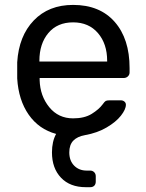

<svg xmlns="http://www.w3.org/2000/svg" viewBox="-20 -550 600 790"><path d="M50.8 -227.1V-293.9Q57.6 -401.9 118.9 -465.8Q180.2 -529.8 280.8 -529.8Q390.6 -529.8 451.9 -460Q513.2 -390.1 513.2 -270V-252Q513.2 -242.2 506.1 -235.6Q499 -229 488.8 -229H143.1V-220.2Q145 -155.3 182.6 -109.1Q220.2 -63 280.8 -63Q327.6 -63 357.4 -81.5Q387.2 -100.1 401.9 -120.1Q410.6 -132.3 415.3 -134.8Q419.9 -137.2 432.1 -137.2H477.1Q485.8 -137.2 491.9 -132.1Q498 -127 498 -119.1Q498 -100.1 477.5 -74Q457 -47.9 418.5 -25.4Q379.9 -2.9 330.1 5.9Q297.9 11.7 281.5 28.8Q265.1 45.9 265.1 77.1Q265.1 111.3 285.2 131.6Q305.2 151.9 336.9 151.9H351.1Q360.8 151.9 367.4 158.4Q374 165 374 174.8V196.8Q374 208 367.9 214.1Q361.8 220.2 351.1 220.2H333Q268.1 220.2 231 181.2Q193.8 142.1 193.8 77.1Q193.8 32.2 210.9 1Q140.1 -18.1 98.1 -78.1Q56.2 -138.2 50.8 -227.1ZM142.1 -296.9H420.9V-299.8Q420.9 -369.6 383.1 -413.8Q345.2 -458 280.8 -458Q215.8 -458 179 -414.1Q142.1 -370.1 142.1 -299.8Z"/></svg>

Font: Rubik AZ
Style: Regular
Weight: 400
Designer: Hubert and Fischer
Foundry: Hubert & Fischer
Version: Version 2.000